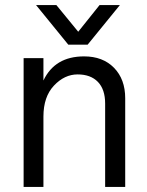

<svg xmlns="http://www.w3.org/2000/svg" viewBox="-20 -736 580 756"><path d="M325 -560H249L122 -716H202L288 -611L372 -716H452ZM473 0H394V-328Q394 -384 365.5 -413.5Q337 -443 285.5 -443Q234 -443 192.5 -399Q151 -355 151 -277V0H73V-507H151V-419Q196 -514 311 -514Q385 -514 429 -469Q473 -424 473 -349Z"/></svg>

Font: Hind Colombo
Style: Regular
Weight: 400
Designer: Jyotish Sonowal, Aditi Pimprikar
Foundry: Indian Type Foundry
Version: Version 1.000;PS 1.0;hotconv 1.0.86;makeotf.lib2.5.63406; tt